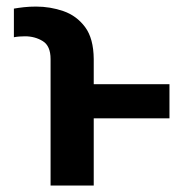

<svg xmlns="http://www.w3.org/2000/svg" viewBox="-20 -573 565 593"><path d="M269.5 0H136.2V-390.6Q136.2 -431.2 112.1 -446Q87.9 -460.9 57.1 -460.9Q48.3 -460.9 39.6 -460.2Q30.8 -459.5 22.9 -458V-546.4Q36.6 -548.8 54.2 -550.8Q71.8 -552.7 91.3 -552.7Q135.3 -552.7 176 -538.6Q216.8 -524.4 242.9 -489.3Q269 -454.1 269.5 -390.6V-313H503.4V-207.5H269.5Z"/></svg>

Font: Inter Tight SemiBold
Style: Regular
Weight: 600
Designer: Rasmus Andersson
Foundry: rsms
Version: Version 3.004; ttfautohint (v1.8.4.7-5d5b)